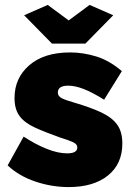

<svg xmlns="http://www.w3.org/2000/svg" viewBox="-20 -750 541 780"><path d="M259 10Q190 10 123.5 -12.5Q57 -35 11 -78L76 -195Q125 -163 170.5 -145Q216 -127 253 -127Q294 -127 294 -151Q294 -164 277.5 -172Q261 -180 225 -191Q163 -213 121.5 -232Q80 -251 59.5 -278.5Q39 -306 39 -352Q39 -433 99 -485Q159 -537 265 -537Q318 -537 371.5 -520.5Q425 -504 475 -461L403 -345Q353 -376 318.5 -389Q284 -402 257 -402Q215 -402 215 -374Q215 -359 231 -351Q247 -343 282 -333Q350 -313 393 -292.5Q436 -272 456.5 -243Q477 -214 477 -167Q477 -84 418.5 -37Q360 10 259 10ZM174 -730 259 -667 344 -730 440 -688 327 -573H191L78 -688Z"/></svg>

Font: Raleway Black
Style: Regular
Weight: 900
Designer: Matt McInerney, Pablo Impallari, Rodrigo Fuenzalida
Foundry: Matt McInerney, Pablo Impallari, Rodrigo Fuenzalida
Version: Version 4.026